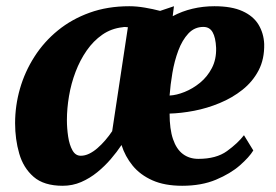

<svg xmlns="http://www.w3.org/2000/svg" viewBox="-20 -587 886 617"><path d="M539 -567 535 -535Q565 -551 598.8 -559Q632.5 -567 669 -567Q724.5 -567 759.2 -551.2Q794 -535.5 810.8 -507.8Q827.5 -480 829 -445.5Q830 -397 811 -360.8Q792 -324.5 759.2 -298.5Q726.5 -272.5 686 -255.8Q645.5 -239 603.8 -231Q562 -223 525 -222Q525 -172 536 -139.8Q547 -107.5 567.8 -92Q588.5 -76.5 617.5 -76.5Q675 -76.5 709.5 -101.5Q744 -126.5 764 -152.5L794 -103.5Q781 -82 750.8 -55.5Q720.5 -29 674 -9.5Q627.5 10 565.5 10Q509 10 469.8 -7.5Q430.5 -25 406.2 -54.8Q382 -84.5 370.5 -121Q356 -99 336.2 -76Q316.5 -53 292.5 -33.5Q268.5 -14 240.8 -2Q213 10 181.5 10Q121 10 88 -18.8Q55 -47.5 41.8 -93.5Q28.5 -139.5 28.5 -191Q28.5 -247.5 44.2 -302.2Q60 -357 90.8 -405Q121.5 -453 166 -489.2Q210.5 -525.5 268 -546.2Q325.5 -567 395.5 -567Q419 -567 445.5 -562.5Q472 -558 494.5 -552ZM340.5 -165.5 391 -499.5Q387 -500 382.8 -500.2Q378.5 -500.5 374 -499.5Q337.5 -495.5 308.8 -475.5Q280 -455.5 258.5 -424.5Q237 -393.5 222.8 -356Q208.5 -318.5 201.8 -278.5Q195 -238.5 195 -201Q195 -175 199 -148.2Q203 -121.5 212.8 -104Q222.5 -86.5 239.5 -86.5Q253 -86.5 266.5 -93Q280 -99.5 293 -110.8Q306 -122 318.2 -136.2Q330.5 -150.5 340.5 -165.5ZM633.5 -500.5Q605 -500.5 585.2 -479.2Q565.5 -458 553 -424.5Q540.5 -391 534 -352.8Q527.5 -314.5 525 -280Q547 -281 573.2 -291.5Q599.5 -302 623 -321.2Q646.5 -340.5 661 -368.5Q675.5 -396.5 674.5 -433Q673 -466.5 663.2 -483.5Q653.5 -500.5 633.5 -500.5Z"/></svg>

Font: Merriweather 20pt Black
Style: Italic
Weight: 900
Italic angle: -7.8°
Version: Version 2.101